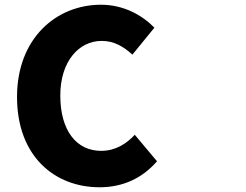

<svg xmlns="http://www.w3.org/2000/svg" viewBox="-20 -738 1040 812"><path d="M401 54C498 54 581 17 644 -56L550 -168C515 -130 468 -100 408 -100C303 -100 235 -186 235 -334C235 -479 314 -565 410 -565C463 -565 502 -541 540 -507L633 -621C582 -673 504 -718 407 -718C218 -718 52 -576 52 -328C52 -76 212 54 401 54Z"/></svg>

Font: コーポレート・ロゴ ver3 Bold
Style: Regular
Weight: 700
Designer: [KANA_main] LOGOTYPE.JP [Source Han Sans] Ryoko NISHIZUKA 西塚涼子 (kana, bopomofo & ideographs); Paul D. Hunt (Latin, Greek
Version: Version 12.001;FEAKit 1.0